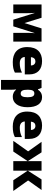

<svg xmlns="http://www.w3.org/2000/svg" viewBox="1437 -2040 843 3757"><g transform="rotate(90 1858.5 -161.5)"><path d="M794 -553H536L431 -219L328 -553H67V0H238V-264C238 -324 236 -373 232 -417H235L365 0H495L626 -416H629C625 -373 623 -321 623 -268V0H794Z M1174 -563C1011 -563 901 -472 901 -273C901 -76 1025 10 1192 10C1289 10 1347 -3 1400 -31V-169C1339 -140 1285 -127 1216 -127C1138 -127 1098 -167 1095 -225H1436V-310C1436 -479 1336 -563 1174 -563ZM1181 -433C1233 -433 1261 -394 1262 -345H1099C1104 -406 1137 -433 1181 -433Z M1883 -563C1806 -563 1763 -526 1736 -483H1727L1700 -553H1544V240H1736V38C1736 -1 1733 -29 1730 -54H1736C1760 -24 1799 10 1877 10C1992 10 2078 -89 2078 -278C2078 -462 2005 -563 1883 -563ZM1810 -412C1857 -412 1883 -377 1883 -280C1883 -182 1858 -145 1811 -145C1753 -145 1736 -192 1736 -279V-294C1738 -373 1755 -412 1810 -412Z M2436 -563C2273 -563 2163 -472 2163 -273C2163 -76 2287 10 2454 10C2551 10 2609 -3 2662 -31V-169C2601 -140 2547 -127 2478 -127C2400 -127 2360 -167 2357 -225H2698V-310C2698 -479 2598 -563 2436 -563ZM2443 -433C2495 -433 2523 -394 2524 -345H2361C2366 -406 2399 -433 2443 -433Z M3698 -553H3491L3320 -285V-553H3133V-285L2961 -553H2755L2942 -290L2736 0H2945L3133 -281V0H3320V-281L3507 0H3717L3511 -290Z"/></g></svg>

Font: Noto Sans UI Black
Style: Regular
Weight: 900
Designer: Monotype Design Team
Foundry: Monotype Imaging Inc.
Version: Version 1.901